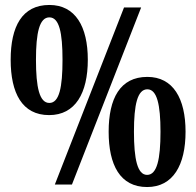

<svg xmlns="http://www.w3.org/2000/svg" viewBox="-20 -744 792 774"><path d="M178 -280C284 -280 334 -369 334 -503C334 -637 284 -724 179 -724C69 -724 23 -637 23 -503C23 -369 69 -280 178 -280ZM201 0H270L549 -714H480ZM179 -329C139 -329 125 -392 125 -503C125 -612 139 -674 179 -674C219 -674 232 -612 232 -503C232 -392 219 -329 179 -329ZM573 10C678 10 728 -79 728 -213C728 -347 678 -434 574 -434C464 -434 418 -347 418 -213C418 -79 464 10 573 10ZM573 -39C534 -39 520 -102 520 -213C520 -322 534 -384 574 -384C613 -384 627 -322 627 -213C627 -102 613 -39 573 -39Z"/></svg>

Font: Noto Serif Lao ExtraCondensed ExtraBold
Style: Regular
Weight: 800
Width: 2
Designer: Monotype Design Team
Foundry: Monotype Imaging Inc.
Version: Version 2.003